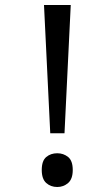

<svg xmlns="http://www.w3.org/2000/svg" viewBox="-20 -734 423 768"><path d="M181 -201 156 -714H263L238 -201ZM147 -54Q147 -91 165 -106Q183 -121 209 -121Q234 -121 252.5 -106Q271 -91 271 -54Q271 -18 252.5 -2Q234 14 209 14Q183 14 165 -2Q147 -18 147 -54Z"/></svg>

Font: lkorean25
Style: Book
Weight: 400
Designer: Jelle Bosma - Monotype Design Team
Foundry: Monotype Imaging Inc.
Version: Version 2.003